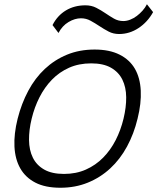

<svg xmlns="http://www.w3.org/2000/svg" viewBox="-20 -873 740 903"><path d="M700 -816Q674 -769 631.5 -741Q589 -713 540 -713Q513 -713 491 -724.5Q469 -736 448 -750Q427 -764 406 -775.5Q385 -787 361 -787Q332 -787 302.5 -769.5Q273 -752 255 -718L227 -755Q250 -800 290 -824Q330 -848 382 -848Q410 -848 432.5 -836.5Q455 -825 475.5 -811Q496 -797 516 -785.5Q536 -774 560 -774Q576 -774 592.5 -780.5Q609 -787 623.5 -798Q638 -809 650.5 -823Q663 -837 671 -853ZM627 -315Q610 -244 577.5 -184Q545 -124 498.5 -81Q452 -38 393 -14Q334 10 264 10Q193 10 146.5 -14Q100 -38 75.5 -81Q51 -124 48 -183.5Q45 -243 63 -315Q81 -386 113 -446Q145 -506 191 -549Q237 -592 295.5 -616Q354 -640 425 -640Q495 -640 542.5 -616Q590 -592 614.5 -549.5Q639 -507 642 -447Q645 -387 627 -315ZM561 -315Q574 -369 573.5 -416Q573 -463 555.5 -498.5Q538 -534 502 -554.5Q466 -575 409 -575Q351 -575 305 -554.5Q259 -534 224.5 -498.5Q190 -463 166 -416Q142 -369 129 -315Q116 -262 116.5 -214.5Q117 -167 134.5 -131.5Q152 -96 188 -75.5Q224 -55 281 -55Q338 -55 384 -75.5Q430 -96 465 -131.5Q500 -167 524 -214Q548 -261 561 -315Z"/></svg>

Font: TypoPRO Sinkin Sans
Style: 300 Light Italic
Weight: 300
Italic angle: -112°
Designer: Keith Bates
Foundry: K-Type
Version: Sinkin Sans (version 1.0)  by Keith Bates   •   © 2014   www